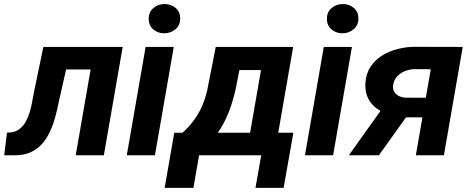

<svg xmlns="http://www.w3.org/2000/svg" viewBox="-59 -757 2296 936"><path d="M439.5 -528.3 420.4 -418.5H167.5L186.5 -528.3ZM539.1 -528.3 447.3 0H310.1L401.9 -528.3ZM152.3 -528.3H288.1L228 -262.2Q220.7 -224.6 210.4 -186.8Q200.2 -148.9 184.3 -115Q168.5 -81.1 145.3 -54.9Q122.1 -28.8 88.9 -14.2Q55.7 0.5 10.3 0H-38.6L-24.9 -110.4L-8.8 -111.3Q17.6 -113.8 35.6 -127.7Q53.7 -141.6 65.7 -162.6Q77.6 -183.6 85.2 -208.5Q92.8 -233.4 97.2 -257.8Q101.6 -282.2 105.5 -302.7Z M788.1 -528.3 696.3 0H559.1L650.9 -528.3ZM666 -663.6Q665 -696.8 687.7 -716.8Q710.4 -736.8 742.7 -737.3Q773.4 -737.8 796.4 -719Q819.3 -700.2 819.3 -668.5Q820.3 -635.3 797.4 -615.2Q774.4 -595.2 742.7 -594.7Q711.9 -594.2 689.2 -612.8Q666.5 -631.3 666 -663.6Z M992.7 -528.3H1130.4L1095.7 -352.1Q1085.9 -297.9 1067.1 -240.5Q1048.3 -183.1 1017.6 -132.3Q986.8 -81.5 941.9 -46.1Q897 -10.7 835.4 0H805.2L816.9 -108.4L830.1 -109.4Q858.9 -135.3 879.9 -162.4Q900.9 -189.5 916 -218.8Q931.2 -248 941.4 -280.8Q951.7 -313.5 958 -351.6ZM1029.8 -528.3H1370.1L1278.3 0H1141.1L1213.4 -415.5H1010.3ZM790.5 -109.9H1371.1L1323.7 158.7H1186.5L1214.4 0H911.6L883.8 158.7H743.7Z M1656.7 -528.3 1564.9 0H1427.7L1519.5 -528.3ZM1534.7 -663.6Q1533.7 -696.8 1556.4 -716.8Q1579.1 -736.8 1611.3 -737.3Q1642.1 -737.8 1665 -719Q1688 -700.2 1688 -668.5Q1689 -635.3 1666 -615.2Q1643.1 -595.2 1611.3 -594.7Q1580.6 -594.2 1557.9 -612.8Q1535.2 -631.3 1534.7 -663.6Z M1829.6 -263.7H1976.6L1788.1 0H1641.6ZM1963.4 -528.8 2196.8 -528.3 2105 0H1968.3L2041 -419.4L1959.5 -419.9Q1937 -418.9 1915.3 -410.4Q1893.6 -401.9 1877.9 -385.5Q1862.3 -369.1 1857.9 -344.7Q1854.5 -324.7 1862.3 -310.8Q1870.1 -296.9 1885 -289.3Q1899.9 -281.7 1918.5 -280.8L2068.4 -280.3L2051.8 -184.6L1917.5 -185.1Q1880.9 -186 1845.2 -196Q1809.6 -206.1 1780.8 -225.8Q1752 -245.6 1736.1 -276.4Q1720.2 -307.1 1722.2 -349.1Q1724.6 -396.5 1746.6 -430.4Q1768.6 -464.4 1803.5 -486.1Q1838.4 -507.8 1880.1 -518.3Q1921.9 -528.8 1963.4 -528.8Z"/></svg>

Font: Roboto
Style: Bold Italic
Weight: 700
Italic angle: -12°
Designer: Christian Robertson
Foundry: Google
Version: Version 3.0